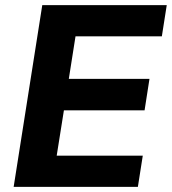

<svg xmlns="http://www.w3.org/2000/svg" viewBox="-20 -725 667 745"><path d="M33 0 144 -705H627L608 -584H273L247 -419H560L541 -297H228L200 -121H534L515 0Z"/></svg>

Font: Nunito Sans 12pt ExtraLight ExtraBold
Style: Italic
Weight: 800
Italic angle: -9°
Version: Version 3.101;gftools[0.9.27]